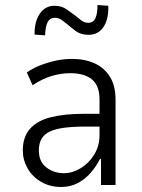

<svg xmlns="http://www.w3.org/2000/svg" viewBox="-20 -738 565 766"><path d="M224 8Q179 8 144 -12.5Q109 -33 90 -66.5Q71 -100 71 -138Q71 -192 100 -224.5Q129 -257 183.5 -270.5Q238 -284 315 -284H388V-233H321Q273 -233 237.5 -228.5Q202 -224 179.5 -213.5Q157 -203 146 -184.5Q135 -166 135 -138Q135 -93 165 -70Q195 -47 235 -47Q269 -47 302 -67Q335 -87 356 -121.5Q377 -156 377 -197V-342Q377 -396 347 -421Q317 -446 260 -446Q224 -446 186.5 -435Q149 -424 110 -398L87 -449Q113 -467 143.5 -478.5Q174 -490 205 -496.5Q236 -503 267 -503Q318 -503 357 -485.5Q396 -468 418.5 -432Q441 -396 441 -340V0H383V-104H379Q365 -76 343 -50Q321 -24 291 -8Q261 8 224 8ZM160 -597 118 -600Q117 -651 138.5 -683Q160 -715 198 -715Q227 -715 247.5 -699.5Q268 -684 280 -676Q288 -670 302 -658.5Q316 -647 332 -647Q352 -647 360.5 -665Q369 -683 369 -718L412 -715Q414 -662 393 -630.5Q372 -599 333 -599Q302 -599 281 -615Q260 -631 251 -639Q244 -645 229.5 -656Q215 -667 199 -667Q179 -667 170 -649.5Q161 -632 160 -597Z"/></svg>

Font: Nunito Sans 7pt Condensed Light
Style: Regular
Weight: 300
Width: 3
Designer: Vernon Adams
Foundry: Vernon Adams
Version: Version 3.101;gftools[0.9.27]